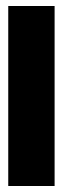

<svg xmlns="http://www.w3.org/2000/svg" viewBox="-20 -620 210 640"><path d="M7.5 0V-600H162V0Z"/></svg>

Font: Anybody UltraCondensed ExtraBold
Style: Regular
Weight: 800
Width: 1
Designer: Tyler Finck
Foundry: Etcetera Type Company
Version: Version 1.010; ttfautohint (v1.8.3) -l 8 -r 50 -G 200 -x 14 